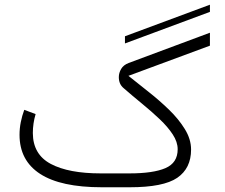

<svg xmlns="http://www.w3.org/2000/svg" viewBox="-20 -791 951 811"><path d="M866.7 -740.8 507.8 -607.5V-637.8L866.7 -771.1ZM527.3 -58.6Q627 -58.6 678.7 -80.8Q730.5 -103 730.5 -160.6Q730.5 -191.4 709.5 -223.4Q688.5 -255.4 654.5 -287.6Q620.6 -319.8 580.3 -352.8Q540 -385.7 502 -418.9Q481.9 -435.5 481.9 -465.3Q481.9 -482.9 491.7 -499.8Q501.5 -516.6 523.4 -524.9L866.7 -652.8V-598.1L522.5 -470.7Q560.5 -439.9 606.2 -404.1Q651.9 -368.2 693.1 -328.4Q734.4 -288.6 760.7 -245.8Q787.1 -203.1 787.1 -159.2Q787.1 -80.1 728.8 -40Q670.4 0 527.8 0H410.2Q236.8 0 149.7 -56.4Q62.5 -112.8 62.5 -221.7Q62.5 -249 67.9 -275.6Q73.2 -302.2 82.5 -327.1L130.4 -309.1Q118.7 -269.5 118.7 -229Q119.1 -138.7 194.6 -98.6Q270 -58.6 405.3 -58.6Z"/></svg>

Font: Vazir Thin FD-WOL-UI
Style: Thin-FD-WOL-UI
Weight: 100
Designer: Saber Rastikerdar
Foundry: Saber Rastikerdar
Version: Version 30.1.0